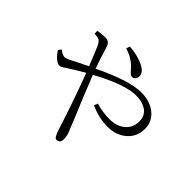

<svg xmlns="http://www.w3.org/2000/svg" viewBox="-175 -1049 1351 1351"><g transform="rotate(45 500.0 -374.0)"><path d="M317.9 -487.8Q272.5 -603.5 257.8 -633.8Q243.2 -663.1 227.1 -670.4Q215.8 -675.3 183.1 -676.8V-705.1Q216.8 -711.9 258.8 -711.9Q296.9 -711.9 309.1 -670.9Q339.4 -571.8 362.8 -507.8Q588.9 -617.7 708 -617.7Q798.3 -617.7 855.5 -569.3Q908.2 -524.9 908.2 -454.6Q908.2 -366.7 839.8 -316.9Q786.1 -277.8 712.9 -277.8Q623 -277.8 537.1 -317.9L547.9 -345.7Q611.3 -325.7 684.1 -325.7Q753.9 -325.7 799.3 -363.8Q843.3 -401.4 843.3 -462.9Q843.3 -522 796.4 -552.2Q758.3 -576.7 697.3 -576.7Q587.9 -576.7 379.9 -463.9L444.8 -300.8Q506.3 -155.8 543 -62Q556.2 -32.7 556.2 -1Q556.2 41 521 41Q501.5 41 481.9 -22.9Q416 -231.4 336.9 -440.9Q256.8 -394.5 208 -361.8Q181.2 -342.8 166 -342.8Q147.5 -342.8 123.5 -363.8Q101.1 -383.3 82 -414.1L99.1 -435.1Q128.9 -410.6 150.9 -410.6Q163.6 -410.6 189 -422.9Q211.9 -434.6 317.9 -487.8ZM422.9 -789.1Q517.1 -781.7 579.1 -746.1Q619.1 -722.2 619.1 -689Q619.1 -670.9 608.9 -659.2Q599.6 -647.9 585 -647.9Q568.4 -647.9 547.9 -673.8Q496.1 -737.3 414.1 -761.2Z"/></g></svg>

Font: I.Ming
Style: Regular
Weight: 400
Designer: Ichiten Fonts Project
Version: Version 5.10 Mar 24, 2018